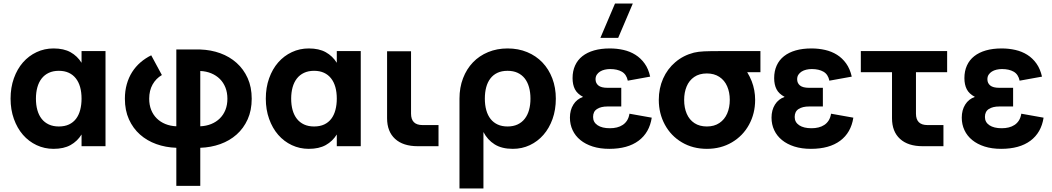

<svg xmlns="http://www.w3.org/2000/svg" viewBox="-20 -830 5972 1090"><path d="M579 -540V0H443V-66.5Q419 -28 380.5 -6.5Q342 15 284 15Q232.5 15 187.8 -6Q143 -27 110.2 -64.8Q77.5 -102.5 58.8 -155Q40 -207.5 40 -270Q40 -333 58.8 -385.5Q77.5 -438 110.2 -475.5Q143 -513 187.8 -534Q232.5 -555 284 -555Q342 -555 380.5 -533.5Q419 -512 443 -473.5V-540ZM314 -428Q281.5 -428 257 -416.5Q232.5 -405 216.2 -384Q200 -363 192 -334Q184 -305 184 -270Q184 -234 192.2 -204.8Q200.5 -175.5 216.8 -155Q233 -134.5 257.5 -123.2Q282 -112 314 -112Q347.5 -112 371.8 -123.5Q396 -135 411.8 -155.8Q427.5 -176.5 435.2 -205.8Q443 -235 443 -270Q443 -306.5 434.8 -335.8Q426.5 -365 410.2 -385.5Q394 -406 370 -417Q346 -428 314 -428Z M981 9Q920.5 7 867.5 -12Q814.5 -31 774.8 -66.2Q735 -101.5 712 -152.5Q689 -203.5 689 -269.5Q689 -314 699.8 -352Q710.5 -390 730.2 -421Q750 -452 777.5 -475.8Q805 -499.5 838.5 -516L899 -404Q865.5 -384.5 846.2 -350.2Q827 -316 827 -269.5Q827 -234.5 838.2 -206.2Q849.5 -178 870 -157.8Q890.5 -137.5 918.8 -126Q947 -114.5 981 -113V-549H1117Q1177.5 -547 1230.5 -527.8Q1283.5 -508.5 1323.2 -473Q1363 -437.5 1386 -386.5Q1409 -335.5 1409 -269.5Q1409 -203.5 1386 -152.5Q1363 -101.5 1323.2 -66.2Q1283.5 -31 1230.5 -12Q1177.5 7 1117 9V225H981ZM1117 -113Q1151 -114.5 1179.2 -126Q1207.5 -137.5 1228 -157.8Q1248.5 -178 1259.8 -206.2Q1271 -234.5 1271 -269.5Q1271 -304.5 1259.8 -333Q1248.5 -361.5 1228 -381.8Q1207.5 -402 1179.2 -413.8Q1151 -425.5 1117 -427Z M2028 -540V0H1892V-66.5Q1868 -28 1829.5 -6.5Q1791 15 1733 15Q1681.5 15 1636.8 -6Q1592 -27 1559.2 -64.8Q1526.5 -102.5 1507.8 -155Q1489 -207.5 1489 -270Q1489 -333 1507.8 -385.5Q1526.5 -438 1559.2 -475.5Q1592 -513 1636.8 -534Q1681.5 -555 1733 -555Q1791 -555 1829.5 -533.5Q1868 -512 1892 -473.5V-540ZM1763 -428Q1730.5 -428 1706 -416.5Q1681.5 -405 1665.2 -384Q1649 -363 1641 -334Q1633 -305 1633 -270Q1633 -234 1641.2 -204.8Q1649.5 -175.5 1665.8 -155Q1682 -134.5 1706.5 -123.2Q1731 -112 1763 -112Q1796.5 -112 1820.8 -123.5Q1845 -135 1860.8 -155.8Q1876.5 -176.5 1884.2 -205.8Q1892 -235 1892 -270Q1892 -306.5 1883.8 -335.8Q1875.5 -365 1859.2 -385.5Q1843 -406 1819 -417Q1795 -428 1763 -428Z M2469.5 0H2351.5Q2268.5 0 2223 -41.5Q2177.5 -83 2177.5 -159V-539H2313.5V-185Q2313.5 -120 2378.5 -120H2469.5Z M2588.5 240V-270Q2588.5 -333.5 2608.8 -386Q2629 -438.5 2665 -476Q2701 -513.5 2751.2 -534.2Q2801.5 -555 2861.5 -555Q2922.5 -555 2973 -534Q3023.5 -513 3059.5 -475.2Q3095.5 -437.5 3115.5 -385Q3135.5 -332.5 3135.5 -270Q3135.5 -207 3116.8 -154.5Q3098 -102 3065.2 -64.5Q3032.5 -27 2988 -6Q2943.5 15 2891.5 15Q2828.5 15 2788 -10.5Q2747.5 -36 2724.5 -80.5V240ZM2861.5 -112Q2894 -112 2918.5 -123.5Q2943 -135 2959.2 -156Q2975.5 -177 2983.5 -206Q2991.5 -235 2991.5 -270Q2991.5 -306 2983.2 -335.2Q2975 -364.5 2958.8 -385Q2942.5 -405.5 2918.2 -416.8Q2894 -428 2861.5 -428Q2828 -428 2803.8 -416.5Q2779.5 -405 2763.8 -384.2Q2748 -363.5 2740.2 -334.5Q2732.5 -305.5 2732.5 -270Q2732.5 -233.5 2740.8 -204.2Q2749 -175 2765.2 -154.5Q2781.5 -134 2805.5 -123Q2829.5 -112 2861.5 -112Z M3489.5 -615H3388.5L3471.5 -810H3572.5ZM3439 15Q3386.5 15 3345 1.8Q3303.5 -11.5 3274.8 -35Q3246 -58.5 3230.8 -91Q3215.5 -123.5 3215.5 -162Q3215.5 -205 3235 -236.2Q3254.5 -267.5 3290 -280Q3257 -297.5 3243.8 -323.5Q3230.5 -349.5 3230.5 -386.5Q3230.5 -426.5 3244.8 -458Q3259 -489.5 3286.2 -511Q3313.5 -532.5 3352.8 -543.8Q3392 -555 3442 -555Q3482.5 -555 3519.8 -546.5Q3557 -538 3587.2 -519Q3617.5 -500 3639.5 -469.5Q3661.5 -439 3671 -395L3544 -372Q3536.5 -408 3510.2 -423Q3484 -438 3444 -438Q3428 -438 3413 -434.5Q3398 -431 3386.5 -423.8Q3375 -416.5 3368 -405.8Q3361 -395 3361 -380Q3361 -358 3377 -344.8Q3393 -331.5 3429 -331.5H3507V-225.5H3429Q3391.5 -225.5 3369.2 -211.2Q3347 -197 3347 -166Q3347 -136 3372.5 -119Q3398 -102 3442.5 -102Q3463.5 -102 3482 -106.5Q3500.5 -111 3515.2 -120.8Q3530 -130.5 3540 -146.2Q3550 -162 3553.5 -184.5L3680 -162Q3667 -77 3605.2 -31Q3543.5 15 3439 15Z M3993 15Q3913.5 15 3851.2 -21.8Q3789 -58.5 3754.5 -122.2Q3720 -186 3720 -263Q3720 -328.5 3744.5 -383.8Q3769 -439 3814 -477.2Q3859 -515.5 3919 -531Q3944 -537 3976.8 -538.5Q4009.5 -540 4073 -540H4297V-420H4222Q4236.5 -396.5 4247.5 -369Q4267 -318.5 4267 -263Q4267 -185.5 4232.2 -122Q4197.5 -58.5 4135 -21.8Q4072.5 15 3993 15ZM3993 -112Q4035 -112 4064.2 -131.8Q4093.5 -151.5 4108.2 -185.5Q4123 -219.5 4123 -263Q4123 -306 4108.2 -340Q4093.5 -374 4064 -393.5Q4034.5 -413 3993 -413Q3950 -413 3921 -393Q3892 -373 3878 -339Q3864 -305 3864 -263Q3864 -218 3878.8 -184Q3893.5 -150 3922.5 -131Q3951.5 -112 3993 -112Z M4583.5 15Q4688 15 4749.8 -31Q4811.5 -77 4824.5 -162L4698 -184.5Q4694.5 -162 4684.5 -146.2Q4674.5 -130.5 4659.8 -120.8Q4645 -111 4626.5 -106.5Q4608 -102 4587 -102Q4542.5 -102 4517 -119Q4491.5 -136 4491.5 -166Q4491.5 -197 4513.8 -211.2Q4536 -225.5 4573.5 -225.5H4651.5V-331.5H4573.5Q4537.5 -331.5 4521.5 -344.8Q4505.5 -358 4505.5 -380Q4505.5 -395 4512.5 -405.8Q4519.5 -416.5 4531 -423.8Q4542.5 -431 4557.5 -434.5Q4572.5 -438 4588.5 -438Q4628.5 -438 4654.8 -423Q4681 -408 4688.5 -372L4815.5 -395Q4805.5 -439 4783.8 -469.5Q4762 -500 4731.8 -519Q4701.5 -538 4664.3 -546.5Q4627 -555 4586.5 -555Q4536.5 -555 4497.3 -543.8Q4458 -532.5 4430.8 -511Q4403.5 -489.5 4389.3 -458Q4375 -426.5 4375 -386.5Q4375 -349.5 4388.3 -323.5Q4401.5 -297.5 4434.5 -280Q4399 -267.5 4379.5 -236.2Q4360 -205 4360 -162Q4360 -123.5 4375.3 -91Q4390.5 -58.5 4419.3 -35Q4448 -11.5 4489.5 1.8Q4531 15 4583.5 15Z M4867 -540H5357V-420H5180V-185Q5180 -120 5245 -120H5336V0H5218Q5135 0 5089.5 -41.5Q5044 -83 5044 -159V-420H4867Z M5663.5 15Q5768 15 5829.8 -31Q5891.5 -77 5904.5 -162L5778 -184.5Q5774.5 -162 5764.5 -146.2Q5754.5 -130.5 5739.8 -120.8Q5725 -111 5706.5 -106.5Q5688 -102 5667 -102Q5622.5 -102 5597 -119Q5571.5 -136 5571.5 -166Q5571.5 -197 5593.8 -211.2Q5616 -225.5 5653.5 -225.5H5731.5V-331.5H5653.5Q5617.5 -331.5 5601.5 -344.8Q5585.5 -358 5585.5 -380Q5585.5 -395 5592.5 -405.8Q5599.5 -416.5 5611 -423.8Q5622.5 -431 5637.5 -434.5Q5652.5 -438 5668.5 -438Q5708.5 -438 5734.8 -423Q5761 -408 5768.5 -372L5895.5 -395Q5885.5 -439 5863.8 -469.5Q5842 -500 5811.8 -519Q5781.5 -538 5744.3 -546.5Q5707 -555 5666.5 -555Q5616.5 -555 5577.3 -543.8Q5538 -532.5 5510.8 -511Q5483.5 -489.5 5469.3 -458Q5455 -426.5 5455 -386.5Q5455 -349.5 5468.3 -323.5Q5481.5 -297.5 5514.5 -280Q5479 -267.5 5459.5 -236.2Q5440 -205 5440 -162Q5440 -123.5 5455.3 -91Q5470.5 -58.5 5499.3 -35Q5528 -11.5 5569.5 1.8Q5611 15 5663.5 15Z"/></svg>

Font: Vela Sans ExtBd
Style: Regular
Weight: 800
Designer: Principal design: Mikhail Sharanda - project Manrope.
Design modification: Ravid Balaliev
Foundry: Mikhail Sharanda
Version: Version 1.001